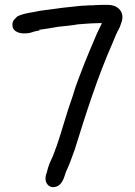

<svg xmlns="http://www.w3.org/2000/svg" viewBox="-20 -715 555 789"><path d="M31 -613C31 -583 64 -576 86 -578C97 -578 109 -581 119 -585L142 -590V-593H144C165 -596 194 -600 219 -605C244 -608 275 -610 300 -615C317 -617 336 -617 356 -619C366 -619 377 -620 387 -620H399C389 -599 378 -578 368 -553C353 -519 341 -488 328 -457C312 -414 292 -368 278 -318C253 -249 236 -182 212 -112H211V-111C210 -108 209 -103 207 -100V-99C194 -61 184 -50 177 -24L172 -5C169 1 167 11 167 19C167 37 179 54 198 54C239 54 245 4 252 -11C263 -34 276 -68 287 -100C334 -251 381 -399 442 -537C453 -565 462 -585 469 -597C473 -604 475 -612 478 -620C495 -662 468 -695 423 -695H398C388 -695 380 -694 373 -694H372C364 -693 356 -693 347 -693H346C336 -692 324 -692 311 -691C257 -686 200 -679 147 -671H146C112 -663 81 -662 52 -648C43 -639 31 -632 31 -613Z"/></svg>

Font: Scribbler
Style: ExBd
Weight: 800
Designer: Mew Too
Foundry: Cannot Into Space Fonts
Version: Version 1.001